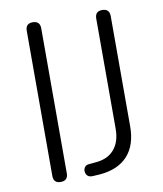

<svg xmlns="http://www.w3.org/2000/svg" viewBox="-81 -777 720 849"><g transform="rotate(-10 279.0 -352.5)"><path d="M123 6Q91 6 91 -27V-678Q91 -711 123 -711Q156 -711 156 -678V-27Q156 6 123 6ZM267 5Q251 6 243 -2.5Q235 -11 235 -24Q235 -33 241 -41Q247 -49 260 -50L293 -53Q346 -58 374.5 -92Q403 -126 403 -184V-678Q403 -711 435 -711Q468 -711 468 -678V-183Q468 -99 425 -51.5Q382 -4 300 3Z"/></g></svg>

Font: Chiron GoRound TC L
Style: Regular
Weight: 300
Designer: Ryoko NISHIZUKA 西塚涼子 (kana, bopomofo & ideographs); Paul D. Hunt (Latin, Greek & Cyrillic); Sandoll Communications 산돌커뮤니
Foundry: Adobe
Version: Version 1.000;hotconv 1.1.1;makeotfexe 2.6.0